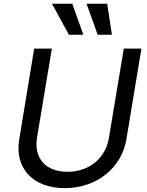

<svg xmlns="http://www.w3.org/2000/svg" viewBox="-20 -985 780 1018"><path d="M636.4 -727.3 557.5 -254.3C540.8 -149.5 456.3 -74.2 337.7 -74.2C218.8 -74.2 159.4 -149.5 176.1 -254.3L255 -727.3H161.2L82 -246.4C56.8 -96.6 150.6 12.4 322.8 12.4C494.7 12.4 625.4 -96.6 650.2 -246.4L729.8 -727.3ZM255.7 -965.2 345.2 -800.8H421.9L363.3 -965.2ZM438.9 -965.2 497.9 -800.8H573.5L548.3 -965.2Z"/></svg>

Font: Margiela Sans Text
Style: Italic
Weight: 400
Italic angle: -9.39999°
Designer: Stefan Endress, Andreas Faust
Version: Version 1.100;FEAKit 1.0